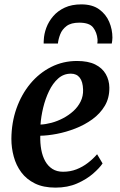

<svg xmlns="http://www.w3.org/2000/svg" viewBox="-20 -846 547 877"><path d="M448.5 -99.5Q435 -79 405.2 -53Q375.5 -27 332.2 -8Q289 11 233.5 11Q178 11 139.5 -8Q101 -27 77.2 -59Q53.5 -91 42.8 -130.8Q32 -170.5 32 -211.5Q32.5 -286 55.2 -350.5Q78 -415 118.5 -463.8Q159 -512.5 213.5 -540Q268 -567.5 331.5 -567.5Q382.5 -567.5 414.8 -551.5Q447 -535.5 463 -507.8Q479 -480 479.5 -446Q480 -398.5 458.8 -362.8Q437.5 -327 402 -301.2Q366.5 -275.5 324 -259Q281.5 -242.5 239.5 -234.5Q197.5 -226.5 164 -226Q163 -192 168.5 -162.2Q174 -132.5 186.5 -110Q199 -87.5 219.2 -74.5Q239.5 -61.5 268 -61.5Q301 -61.5 329.2 -72.5Q357.5 -83.5 381.2 -101.8Q405 -120 423.5 -141.5ZM304 -509.5Q270.5 -509.5 245.8 -487.5Q221 -465.5 204 -430Q187 -394.5 177.2 -354Q167.5 -313.5 165 -277Q188.5 -278 215.5 -285.2Q242.5 -292.5 268.2 -306Q294 -319.5 315 -338.5Q336 -357.5 348.2 -382.2Q360.5 -407 359.5 -436.5Q358.5 -473 344.2 -491.2Q330 -509.5 304 -509.5ZM179.5 -647Q179.5 -651 179.5 -655Q179.5 -659 180 -663Q181 -690.5 191.5 -719Q202 -747.5 223 -772Q244 -796.5 275.8 -811.2Q307.5 -826 351.5 -826Q401.5 -826 432.8 -803.5Q464 -781 478.8 -746.2Q493.5 -711.5 493.5 -674Q493.5 -667.5 492.5 -659.8Q491.5 -652 490.5 -647H424.5Q425 -651.5 425.5 -656.2Q426 -661 425.5 -666.5Q422.5 -698 405.5 -720.2Q388.5 -742.5 342 -742.5Q304.5 -742.5 284 -727Q263.5 -711.5 255 -689.2Q246.5 -667 244.5 -647Z"/></svg>

Font: Merriweather 24pt SemiBold
Style: Italic
Weight: 600
Italic angle: -7.8°
Version: Version 2.101